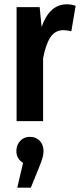

<svg xmlns="http://www.w3.org/2000/svg" viewBox="-20 -562 371 891"><path d="M331 -535 311 -417Q291 -422 274 -422Q236 -422 214 -389Q192 -356 180 -291V0H57V-529H164L173 -437Q210 -542 290 -542Q313 -542 331 -535ZM182 139Q182 154 177.5 170Q173 186 160 218L123 309H60L87 194Q56 174 56 139Q56 111 73.5 92Q91 73 119 73Q147 73 164.5 91.5Q182 110 182 139Z"/></svg>

Font: Fira Sans Compressed Medium
Style: Regular
Weight: 500
Width: 1
Designer: bBox Type GmbH & Carrois Corporate GbR & Edenspiekermann AG
Foundry: bBox Type GmbH & Carrois Corporate GbR & Edenspiekermann AG
Version: Version 4.301